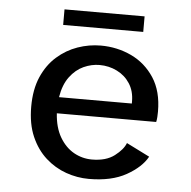

<svg xmlns="http://www.w3.org/2000/svg" viewBox="-49 -689 748 750"><g transform="rotate(5 325.0 -314.0)"><path d="M326 11Q280.5 11 236.5 -4.5Q192.5 -20 156.5 -52.2Q120.5 -84.5 99 -133.8Q77.5 -183 77.5 -251Q77.5 -318.5 99 -367.8Q120.5 -417 156.8 -449Q193 -481 237.5 -496.5Q282 -512 328 -512Q392 -512 447.8 -485.8Q503.5 -459.5 538 -406.8Q572.5 -354 572.5 -274.5Q572.5 -265 571.8 -253.2Q571 -241.5 569 -233.5H179.5Q183 -178 205 -140.5Q227 -103 260.2 -84.2Q293.5 -65.5 331.5 -65.5Q387 -65.5 420 -90.8Q453 -116 462.5 -141.5L553.5 -96Q530.5 -54 472.8 -21.5Q415 11 326 11ZM329.5 -436Q298 -436 267.2 -422Q236.5 -408 213.5 -377.2Q190.5 -346.5 182.5 -297H468V-305Q468 -345.5 449 -375Q430 -404.5 398.2 -420.2Q366.5 -436 329.5 -436ZM174 -579.5V-640.5H488V-579.5Z"/></g></svg>

Font: Trispace
Style: Regular
Weight: 400
Designer: Tyler Finck
Foundry: Etcetera Type Company
Version: Version 1.210; ttfautohint (v1.8.3)